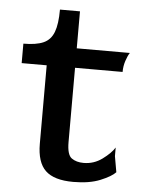

<svg xmlns="http://www.w3.org/2000/svg" viewBox="-48 -640 508 688"><g transform="rotate(5 206.5 -295.5)"><path d="M241 10Q172 10 141 -19.5Q110 -49 110 -116V-398H20V-468Q66 -468 92 -479.5Q118 -491 129 -520Q140 -549 140 -601H212V-468H403Q396 -458 389.5 -438.5Q383 -419 383 -398H212V-131Q212 -85 229 -73Q246 -61 272 -61Q309 -61 339 -83Q369 -105 382 -126V-95L392 -38Q377 -22 338 -6Q299 10 241 10Z"/></g></svg>

Font: Red Rose
Style: Regular
Weight: 400
Designer: Jaikishan Patel
Version: Version 2.000; ttfautohint (v1.8.3)